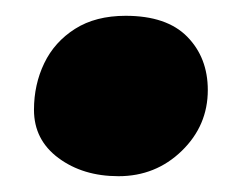

<svg xmlns="http://www.w3.org/2000/svg" viewBox="-20 -203 319 243"><path d="M130 20Q85 20 54 -3Q23 -26 23 -64Q23 -96 36 -123Q49 -150 75 -166.5Q101 -183 139 -183Q191 -183 217 -156.5Q243 -130 243 -89Q243 -44 210 -12Q177 20 130 20Z"/></svg>

Font: Playpen Sans ExtraBold
Style: Regular
Weight: 800
Designer: Laura Meseguer, Veronika Burian, José Scaglione
Foundry: TypeTogether
Version: Version 1.001